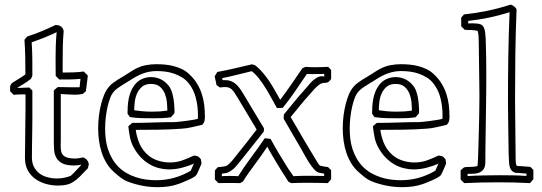

<svg xmlns="http://www.w3.org/2000/svg" viewBox="-20 -756 2279 808"><path d="M22.5 -372.1V-394Q24.4 -397 26.1 -400.1Q27.8 -403.3 29.8 -406.2Q42.5 -414.6 58.1 -423.8Q73.7 -433.1 86.9 -442.9Q86.9 -480 86.2 -516.1Q85.4 -552.2 83 -588.9Q85.9 -592.8 88.9 -595.9Q91.8 -599.1 94.7 -602.5Q126 -612.3 155 -624.5Q184.1 -636.7 213.9 -650.9Q218.8 -650.4 223.9 -649.7Q229 -648.9 233.6 -646.5Q238.3 -644 242.2 -639.2Q246.1 -634.3 248 -625.5Q245.1 -593.3 244.4 -561.5Q243.7 -529.8 243.7 -497.6V-450.7Q266.1 -450.7 288.1 -451.4Q310.1 -452.1 332.5 -455.1Q341.3 -446.8 349.6 -438Q347.7 -421.4 345.7 -405Q343.8 -388.7 341.3 -372.1Q337.9 -369.1 334.7 -366.2Q331.5 -363.3 327.6 -360.4H326.2Q311 -357.4 295.4 -357.4Q280.3 -357.4 265.4 -358.6Q250.5 -359.9 235.8 -360.4V-163.6Q235.8 -159.2 235.6 -153.8Q235.4 -148.4 235.4 -142.6Q235.4 -128.9 237.5 -118.9Q239.7 -108.9 246.3 -102.3Q252.9 -95.7 264.6 -92.3Q276.4 -88.9 294.9 -88.9Q303.7 -88.9 312.5 -90.3Q321.3 -91.8 330.1 -93.8Q336.4 -90.8 340.3 -88.1Q344.2 -85.4 346.4 -82.5Q348.6 -79.6 350.3 -75.7Q352.1 -71.8 354 -65.9Q353 -61.5 352.1 -57.1Q351.1 -52.7 350.1 -48.3Q330.6 -27.3 316.4 -13.4Q302.2 0.5 289.1 9Q275.9 17.6 260.7 21.2Q245.6 24.9 223.6 24.9Q199.2 24.9 174.6 18.3Q149.9 11.7 129.9 -2.2Q109.9 -16.1 97.4 -38.3Q85 -60.5 85 -91.8Q85 -97.2 85.2 -113.8Q85.4 -130.4 85.7 -152.6Q85.9 -174.8 86.2 -199.5Q86.4 -224.1 86.7 -245.4Q86.9 -266.6 87.2 -281.7Q87.4 -296.9 87.4 -299.8V-358.4Q92.8 -358.4 87.4 -358.6Q82 -358.9 74.7 -358.9Q65.4 -358.9 56.4 -358.4Q47.4 -357.9 37.6 -356.9ZM103.5 -387.7Q109.4 -380.9 116.2 -375V-254.4Q116.2 -249.5 116 -237.1Q115.7 -224.6 115.7 -208.3Q115.7 -191.9 115.2 -173.8Q114.7 -155.8 114.7 -139.4Q114.7 -123 114.5 -110.6Q114.3 -98.1 114.3 -93.3Q114.3 -69.3 123.5 -52.5Q132.8 -35.6 147.5 -25.1Q162.1 -14.6 180.7 -9.8Q199.2 -4.9 217.8 -4.9Q250 -4.9 277.8 -16.1Q290 -27.3 301 -39.3Q312 -51.3 323.2 -63Q308.1 -59.6 291.5 -59.6Q259.3 -59.6 242.2 -68.6Q225.1 -77.6 217 -92.3Q209 -106.9 207.8 -125.2Q206.5 -143.6 206.5 -162.1V-375.5Q210.4 -379.4 214.6 -382.6Q218.8 -385.7 223.1 -389.6Q247.1 -389.2 270.3 -388.9Q293.5 -388.7 314.9 -388.7Q315.9 -396.5 316.2 -400.1Q316.4 -403.8 316.7 -406.5Q316.9 -409.2 317.4 -412.8Q317.9 -416.5 318.8 -424.3Q296.4 -421.9 274.2 -421.6Q252 -421.4 229.5 -421.4L214.4 -436.5Q214.4 -455.1 214.1 -473.4Q213.9 -491.7 213.9 -510.3Q213.9 -538.1 214.8 -565.4Q215.8 -592.8 218.3 -620.6Q191.9 -607.9 166.3 -597.7Q140.6 -587.4 113.3 -578.1Q115.7 -542.5 116 -507.8Q116.2 -473.1 116.2 -438Q114.7 -434.6 113.5 -431.4Q112.3 -428.2 110.8 -424.8Q97.2 -413.6 81.8 -404.3Q66.4 -395 51.8 -385.7Z M684.1 -298.3Q684.1 -308.6 682.4 -326.2Q680.7 -343.8 674.1 -360.8Q667.5 -377.9 653.8 -390.4Q640.1 -402.8 615.7 -402.8Q592.3 -402.8 578.4 -391.4Q564.5 -379.9 556.9 -363Q549.3 -346.2 547.1 -326.9Q544.9 -307.6 544.9 -292Q556.6 -290 576.2 -288.1Q595.7 -286.1 618.7 -286.1Q639.2 -286.1 653.1 -287.1Q667 -288.1 684.1 -290.5ZM699.7 -262.7Q682.1 -259.8 664.1 -259Q646 -258.3 627.9 -258.3Q602.5 -258.3 577.4 -258.8Q552.2 -259.3 526.9 -263.2L516.6 -277.8Q516.6 -293.5 517.6 -309.1Q518.6 -324.7 521.5 -339.8Q524.4 -355 530 -369.4Q535.6 -383.8 544.9 -396.5Q558.1 -414.6 576.7 -423.1Q595.2 -431.6 615.2 -431.6Q636.2 -431.6 654.5 -423.3Q672.9 -415 686.5 -398.9Q696.3 -388.2 701.4 -374.3Q706.5 -360.4 709.2 -345.9Q711.9 -331.5 712.9 -317.6Q713.9 -303.7 714.4 -292Q714.4 -288.1 714.1 -282.2Q713.9 -276.4 713.4 -276.4Q713.4 -280.3 713.9 -282.2V-279.3ZM828.1 -67.9Q822.8 -55.7 817.9 -43.5Q813 -31.2 806.6 -20Q804.2 -15.6 794.2 -9.8Q784.2 -3.9 772 1.5Q759.8 6.8 748.5 11.5Q737.3 16.1 732.9 17.6Q710.9 25.4 688.7 28.6Q666.5 31.7 643.1 31.7Q611.3 31.7 580.3 25.9Q549.3 20 519 8.8Q501.5 2 487.5 -8.8Q473.6 -19.5 459.5 -32.2Q441.4 -48.3 428.7 -69.1Q416 -89.8 408.2 -113.5Q400.4 -137.2 396.7 -163.3Q393.1 -189.5 393.1 -215.8Q393.1 -243.7 396.5 -270Q399.9 -296.4 405.8 -319.3Q411.1 -339.4 418.9 -358.6Q426.8 -377.9 440.9 -393.6Q446.3 -399.9 455.8 -407Q465.3 -414.1 475.6 -420.7Q485.8 -427.2 495.4 -432.6Q504.9 -438 509.8 -441.4Q521 -448.2 532 -455.6Q543 -462.9 555.2 -468.8Q574.2 -478 595 -481.9Q615.7 -485.8 637.7 -485.8Q656.2 -485.8 675 -484.1Q693.8 -482.4 711.9 -477.5Q730 -472.7 746.6 -464.6Q763.2 -456.5 776.4 -443.8Q795.9 -425.8 808.6 -405Q821.3 -384.3 828.9 -361.6Q836.4 -338.9 839.4 -314.5Q842.3 -290 842.3 -264.6Q842.3 -255.9 840.6 -247.6Q838.9 -239.3 831.5 -231Q810.1 -226.1 788.3 -220.9Q766.6 -215.8 744.6 -214.4Q696.3 -210.9 647.9 -210.2Q599.6 -209.5 551.3 -209.5Q554.7 -183.1 564.5 -158Q574.2 -132.8 592.8 -112.8Q613.3 -91.3 639.9 -81.8Q666.5 -72.3 694.3 -72.3Q722.7 -72.3 746.8 -80.8Q771 -89.4 796.4 -101.6Q801.8 -100.6 805.4 -100.1Q809.1 -99.6 812.3 -98.1Q815.4 -96.7 818.4 -93.8Q821.3 -90.8 825.7 -85.4ZM792.5 -65.9Q772.9 -57.1 745.4 -50Q717.8 -43 690.9 -43Q671.9 -43 651.4 -47.9Q630.9 -52.7 611.6 -63.5Q592.3 -74.2 574.7 -91.8Q557.1 -109.4 543 -134.8Q531.2 -156.2 526.9 -178.7Q522.5 -201.2 520 -224.6Q523.9 -228.5 528.1 -231.7Q532.2 -234.9 536.6 -238.8Q581.5 -238.8 626.2 -240.5Q670.9 -242.2 715.8 -242.2Q718.8 -242.2 730.7 -243.4Q742.7 -244.6 758.1 -246.6Q773.4 -248.5 788.6 -251Q803.7 -253.4 812.5 -255.9Q813 -262.2 813 -264.4Q813 -266.6 813 -273.4Q813 -308.6 804.2 -343.8Q795.4 -378.9 773.9 -405.8Q762.2 -420.4 746.3 -430.2Q730.5 -439.9 712.9 -446Q695.3 -452.1 676.5 -454.6Q657.7 -457 640.1 -457Q624.5 -457 610.6 -454.6Q596.7 -452.1 583 -447.3Q569.3 -442.4 555.7 -435.1Q542 -427.7 526.4 -417.5Q520.5 -413.6 512 -408.7Q503.4 -403.8 494.4 -397.9Q485.4 -392.1 476.6 -386Q467.8 -379.9 461.9 -373.5Q450.2 -361.3 443.8 -344.2Q437.5 -327.1 433.6 -311Q422.4 -263.7 422.4 -214.8Q422.4 -192.9 425 -170.9Q427.7 -148.9 434.3 -128.4Q440.9 -107.9 451.7 -89.1Q462.4 -70.3 478 -54.2Q493.7 -38.6 512.5 -27.8Q531.2 -17.1 551.8 -10.3Q572.3 -3.4 594.2 -0.5Q616.2 2.4 637.7 2.4Q714.8 2.4 782.7 -37.6Q785.2 -43 786.6 -46.4Q788.1 -49.8 789.6 -53.2Q791 -56.6 792.5 -60.1Q793.9 -63.5 796.4 -68.8Z M896 -52.2Q905.3 -53.2 914.1 -54.2Q922.9 -55.2 932.1 -57.6Q938.5 -61 944.8 -66.9Q951.2 -72.8 956.8 -79.6Q962.4 -86.4 967.5 -93Q972.7 -99.6 976.6 -104.5Q998.5 -130.9 1019 -157.5Q1039.6 -184.1 1060.1 -210.9Q1057.6 -215.3 1051.3 -225.8Q1044.9 -236.3 1036.6 -250.2Q1028.3 -264.2 1019 -279.8Q1009.8 -295.4 1001.5 -309.1Q993.2 -322.8 986.8 -333.5Q980.5 -344.2 978 -348.1Q971.2 -359.9 965.6 -367.7Q960 -375.5 954.6 -380.4Q949.2 -385.3 942.6 -387.5Q936 -389.6 927.2 -389.6Q922.4 -389.6 917.2 -389.2Q912.1 -388.7 905.8 -387.7L891.1 -397.9Q889.2 -407.2 887.5 -416.3Q885.7 -425.3 883.3 -434.6Q886.2 -439.5 888.9 -444.1Q891.6 -448.7 894.5 -453.1Q931.2 -460 967.5 -468.3Q1003.9 -476.6 1040.5 -485.4Q1043.9 -484.4 1047.1 -483.4Q1050.3 -482.4 1053.7 -481.4Q1071.3 -467.8 1085.9 -450.4Q1100.6 -433.1 1113.3 -414.1Q1126 -395 1137.2 -375Q1148.4 -355 1159.2 -335.9Q1184.1 -369.1 1206.8 -402.1Q1229.5 -435.1 1252.9 -469.2Q1256.3 -470.7 1259.5 -471.9Q1262.7 -473.1 1266.1 -474.6Q1285.2 -473.1 1304.2 -473.1Q1318.4 -473.1 1332.5 -473.6Q1346.7 -474.1 1360.8 -474.6Q1366.7 -467.8 1373.5 -461.9V-423.8Q1370.1 -419.4 1367.7 -416.3Q1365.2 -413.1 1362.3 -411.1Q1359.4 -409.2 1355.2 -408.2Q1351.1 -407.2 1343.8 -407.2Q1335.4 -407.2 1327.6 -402.3Q1319.8 -397.5 1312.3 -390.4Q1304.7 -383.3 1297.9 -375.2Q1291 -367.2 1284.7 -360.4Q1263.2 -336.9 1243.4 -312.5Q1223.6 -288.1 1203.1 -263.2Q1207.5 -255.9 1216.3 -241Q1225.1 -226.1 1235.8 -207.5Q1246.6 -189 1258.3 -168.9Q1270 -148.9 1280.8 -131.1Q1291.5 -113.3 1299.8 -99.6Q1308.1 -85.9 1311.5 -80.1Q1315.4 -74.7 1319.1 -67.9Q1322.8 -61 1328.1 -58.6Q1344.7 -54.7 1360.8 -52.7Q1366.7 -45.9 1373.5 -40V-2Q1369.6 2.4 1366.5 6.6Q1363.3 10.7 1359.4 14.6Q1315.4 13.2 1271 13.2Q1238.8 13.2 1205.6 14.6Q1202.6 13.2 1199.5 11.7Q1196.3 10.3 1193.4 8.3Q1191.9 5.9 1187.3 -1.7Q1182.6 -9.3 1177.2 -17.6Q1171.9 -25.9 1167 -33.4Q1162.1 -41 1160.6 -43.5Q1152.3 -56.6 1143.6 -71.3Q1134.8 -85.9 1127.2 -99.1Q1119.6 -112.3 1113.5 -122.8Q1107.4 -133.3 1105 -138.7Q1091.3 -117.7 1078.6 -100.1Q1065.9 -82.5 1053.5 -65.7Q1041 -48.8 1028.6 -31.5Q1016.1 -14.2 1002.9 7.3Q1000 9.3 996.8 11Q993.7 12.7 990.7 14.6Q979.5 14.2 968 14.2Q956.5 14.2 945.3 14.2Q934.1 14.2 922.6 14.2Q911.1 14.2 899.4 14.6L884.3 -0.5V-38.6ZM913.6 -20V-14.6Q922.4 -15.1 930.9 -15.4Q939.5 -15.6 948.2 -15.6Q956.5 -15.6 965.3 -15.4Q974.1 -15.1 982.4 -14.6Q1008.8 -56.2 1037.8 -95Q1066.9 -133.8 1094.2 -174.3Q1100.6 -173.3 1106.4 -172.9Q1112.3 -172.4 1118.7 -171.4Q1129.4 -152.3 1135.7 -141.1Q1142.1 -129.9 1146.2 -122.8Q1150.4 -115.7 1153.3 -110.8Q1156.2 -106 1160.2 -99.6Q1164.1 -93.3 1169.9 -83.7Q1175.8 -74.2 1185.5 -58.1Q1188 -53.7 1191.9 -47.9Q1195.8 -42 1200.2 -35.6Q1204.6 -29.3 1208.5 -23.7Q1212.4 -18.1 1214.8 -14.6Q1224.6 -15.1 1231.9 -15.4Q1239.3 -15.6 1246.3 -15.9Q1253.4 -16.1 1260.7 -16.1Q1268.1 -16.1 1277.8 -16.1Q1284.7 -16.1 1293.9 -16.1Q1303.2 -16.1 1312.7 -15.9Q1322.3 -15.6 1330.6 -15.6Q1338.9 -15.6 1344.2 -15.6V-25.4Q1336.9 -26.4 1327.1 -28.1Q1317.4 -29.8 1310.5 -35.2Q1302.2 -42 1292.7 -54.7Q1283.2 -67.4 1274.4 -81.8Q1265.6 -96.2 1257.8 -110.6Q1250 -125 1244.6 -134.3Q1227.1 -165 1209 -195.3Q1190.9 -225.6 1173.8 -256.3Q1173.8 -260.7 1174.1 -265.1Q1174.3 -269.5 1174.3 -273.9Q1196.8 -301.3 1218.8 -328.1Q1240.7 -355 1264.2 -380.9Q1271.5 -388.7 1279.1 -398.2Q1286.6 -407.7 1295.4 -415.8Q1304.2 -423.8 1314 -429.4Q1323.7 -435.1 1335 -435.1Q1337.4 -435.1 1340.1 -434.8Q1342.8 -434.6 1345.2 -434.1L1344.2 -444.8Q1333.5 -444.8 1323 -444.6Q1312.5 -444.3 1302.2 -444.3Q1294.4 -444.3 1286.9 -444.3Q1279.3 -444.3 1271.5 -444.8Q1246.6 -408.2 1222.2 -372.3Q1197.8 -336.4 1169.9 -302.2Q1163.6 -301.8 1157.5 -301.5Q1151.4 -301.3 1145.5 -301.3Q1134.3 -320.8 1122.6 -342.5Q1110.8 -364.3 1097.7 -385.5Q1084.5 -406.7 1070.1 -425.3Q1055.7 -443.8 1039.1 -456.5Q1022 -452.1 1006.8 -448.5Q991.7 -444.8 977.1 -441.2Q962.4 -437.5 947.5 -434.1Q932.6 -430.7 915 -427.2Q915.5 -424.8 915.8 -422.9Q916 -420.9 917 -418.5Q919.4 -418.9 921.9 -418.9Q924.3 -418.9 926.8 -418.9Q940.9 -418.9 951.7 -414.8Q962.4 -410.6 971.4 -403.1Q980.5 -395.5 988 -385.3Q995.6 -375 1002.9 -362.8L1090.8 -216.3Q1090.8 -212.9 1090.6 -209.5Q1090.3 -206.1 1090.3 -202.6Q1086.9 -198.2 1077.9 -186.8Q1068.8 -175.3 1056.6 -159.9Q1044.4 -144.5 1031 -127.7Q1017.6 -110.8 1005.9 -96.2Q994.1 -81.5 985.4 -70.8Q976.6 -60.1 974.1 -57.1Q965.3 -46.9 957 -40.8Q948.7 -34.7 941.4 -31.2Q934.1 -27.8 927.2 -26.9Q920.4 -25.9 913.6 -25.4Z M1713.4 -298.3Q1713.4 -308.6 1711.7 -326.2Q1710 -343.8 1703.4 -360.8Q1696.8 -377.9 1683.1 -390.4Q1669.4 -402.8 1645 -402.8Q1621.6 -402.8 1607.7 -391.4Q1593.8 -379.9 1586.2 -363Q1578.6 -346.2 1576.4 -326.9Q1574.2 -307.6 1574.2 -292Q1585.9 -290 1605.5 -288.1Q1625 -286.1 1647.9 -286.1Q1668.5 -286.1 1682.4 -287.1Q1696.3 -288.1 1713.4 -290.5ZM1729 -262.7Q1711.4 -259.8 1693.4 -259Q1675.3 -258.3 1657.2 -258.3Q1631.8 -258.3 1606.7 -258.8Q1581.5 -259.3 1556.2 -263.2L1545.9 -277.8Q1545.9 -293.5 1546.9 -309.1Q1547.9 -324.7 1550.8 -339.8Q1553.7 -355 1559.3 -369.4Q1564.9 -383.8 1574.2 -396.5Q1587.4 -414.6 1606 -423.1Q1624.5 -431.6 1644.5 -431.6Q1665.5 -431.6 1683.8 -423.3Q1702.1 -415 1715.8 -398.9Q1725.6 -388.2 1730.7 -374.3Q1735.8 -360.4 1738.5 -345.9Q1741.2 -331.5 1742.2 -317.6Q1743.2 -303.7 1743.7 -292Q1743.7 -288.1 1743.4 -282.2Q1743.2 -276.4 1742.7 -276.4Q1742.7 -280.3 1743.2 -282.2V-279.3ZM1857.4 -67.9Q1852.1 -55.7 1847.2 -43.5Q1842.3 -31.2 1835.9 -20Q1833.5 -15.6 1823.5 -9.8Q1813.5 -3.9 1801.3 1.5Q1789.1 6.8 1777.8 11.5Q1766.6 16.1 1762.2 17.6Q1740.2 25.4 1718 28.6Q1695.8 31.7 1672.4 31.7Q1640.6 31.7 1609.6 25.9Q1578.6 20 1548.3 8.8Q1530.8 2 1516.8 -8.8Q1502.9 -19.5 1488.8 -32.2Q1470.7 -48.3 1458 -69.1Q1445.3 -89.8 1437.5 -113.5Q1429.7 -137.2 1426 -163.3Q1422.4 -189.5 1422.4 -215.8Q1422.4 -243.7 1425.8 -270Q1429.2 -296.4 1435.1 -319.3Q1440.4 -339.4 1448.2 -358.6Q1456.1 -377.9 1470.2 -393.6Q1475.6 -399.9 1485.1 -407Q1494.6 -414.1 1504.9 -420.7Q1515.1 -427.2 1524.7 -432.6Q1534.2 -438 1539.1 -441.4Q1550.3 -448.2 1561.3 -455.6Q1572.3 -462.9 1584.5 -468.8Q1603.5 -478 1624.3 -481.9Q1645 -485.8 1667 -485.8Q1685.5 -485.8 1704.3 -484.1Q1723.1 -482.4 1741.2 -477.5Q1759.3 -472.7 1775.9 -464.6Q1792.5 -456.5 1805.7 -443.8Q1825.2 -425.8 1837.9 -405Q1850.6 -384.3 1858.2 -361.6Q1865.7 -338.9 1868.7 -314.5Q1871.6 -290 1871.6 -264.6Q1871.6 -255.9 1869.9 -247.6Q1868.2 -239.3 1860.8 -231Q1839.4 -226.1 1817.6 -220.9Q1795.9 -215.8 1773.9 -214.4Q1725.6 -210.9 1677.2 -210.2Q1628.9 -209.5 1580.6 -209.5Q1584 -183.1 1593.8 -158Q1603.5 -132.8 1622.1 -112.8Q1642.6 -91.3 1669.2 -81.8Q1695.8 -72.3 1723.6 -72.3Q1752 -72.3 1776.1 -80.8Q1800.3 -89.4 1825.7 -101.6Q1831.1 -100.6 1834.7 -100.1Q1838.4 -99.6 1841.6 -98.1Q1844.7 -96.7 1847.7 -93.8Q1850.6 -90.8 1855 -85.4ZM1821.8 -65.9Q1802.2 -57.1 1774.7 -50Q1747.1 -43 1720.2 -43Q1701.2 -43 1680.7 -47.9Q1660.2 -52.7 1640.9 -63.5Q1621.6 -74.2 1604 -91.8Q1586.4 -109.4 1572.3 -134.8Q1560.5 -156.2 1556.2 -178.7Q1551.8 -201.2 1549.3 -224.6Q1553.2 -228.5 1557.4 -231.7Q1561.5 -234.9 1565.9 -238.8Q1610.8 -238.8 1655.5 -240.5Q1700.2 -242.2 1745.1 -242.2Q1748 -242.2 1760 -243.4Q1772 -244.6 1787.4 -246.6Q1802.7 -248.5 1817.9 -251Q1833 -253.4 1841.8 -255.9Q1842.3 -262.2 1842.3 -264.4Q1842.3 -266.6 1842.3 -273.4Q1842.3 -308.6 1833.5 -343.8Q1824.7 -378.9 1803.2 -405.8Q1791.5 -420.4 1775.6 -430.2Q1759.8 -439.9 1742.2 -446Q1724.6 -452.1 1705.8 -454.6Q1687 -457 1669.4 -457Q1653.8 -457 1639.9 -454.6Q1626 -452.1 1612.3 -447.3Q1598.6 -442.4 1585 -435.1Q1571.3 -427.7 1555.7 -417.5Q1549.8 -413.6 1541.3 -408.7Q1532.7 -403.8 1523.7 -397.9Q1514.6 -392.1 1505.9 -386Q1497.1 -379.9 1491.2 -373.5Q1479.5 -361.3 1473.1 -344.2Q1466.8 -327.1 1462.9 -311Q1451.7 -263.7 1451.7 -214.8Q1451.7 -192.9 1454.3 -170.9Q1457 -148.9 1463.6 -128.4Q1470.2 -107.9 1481 -89.1Q1491.7 -70.3 1507.3 -54.2Q1522.9 -38.6 1541.7 -27.8Q1560.5 -17.1 1581.1 -10.3Q1601.6 -3.4 1623.5 -0.5Q1645.5 2.4 1667 2.4Q1744.1 2.4 1812 -37.6Q1814.5 -43 1815.9 -46.4Q1817.4 -49.8 1818.8 -53.2Q1820.3 -56.6 1821.8 -60.1Q1823.2 -63.5 1825.7 -68.8Z M2224.6 -41V-2Q2220.7 2.4 2217.5 6.6Q2214.4 10.7 2210.4 14.6Q2177.2 12.7 2144.8 12Q2112.3 11.2 2079.1 11.2Q2042.5 11.2 2006.3 12Q1970.2 12.7 1933.6 14.6L1918.5 -0.5V-39.1Q1923.8 -43.9 1929 -48.6Q1934.1 -53.2 1942.4 -53.2Q1947.8 -53.2 1954.8 -53.5Q1961.9 -53.7 1968.5 -54Q1975.1 -54.2 1981 -55.2Q1986.8 -56.2 1989.7 -57.6Q1990.7 -66.4 1991.7 -89.1Q1992.7 -111.8 1993.4 -141.4Q1994.1 -170.9 1995.1 -204.1Q1996.1 -237.3 1996.6 -267.1Q1997.1 -296.9 1997.3 -320.3Q1997.6 -343.8 1997.6 -353.5Q1997.6 -361.3 1997.3 -380.6Q1997.1 -399.9 1996.8 -424.6Q1996.6 -449.2 1996.1 -476.3Q1995.6 -503.4 1995.4 -526.6Q1995.1 -549.8 1994.9 -565.9Q1994.6 -582 1994.6 -585Q1994.6 -588.4 1994.4 -594.2Q1994.1 -600.1 1993.7 -606.2Q1993.2 -612.3 1992.2 -617.9Q1991.2 -623.5 1989.3 -626.5Q1976.6 -628.9 1962.9 -629.6Q1949.2 -630.4 1936 -630.4L1920.9 -645.5V-681.6Q1923.8 -685.5 1926.8 -688.7Q1929.7 -691.9 1932.6 -695.3Q1982.9 -700.7 2030.3 -710.4Q2077.6 -720.2 2126.5 -735.8Q2127 -736.3 2128.4 -736.3Q2130.9 -736.3 2135 -734.4Q2139.2 -732.4 2143.3 -729.2Q2147.5 -726.1 2150.6 -722.2Q2153.8 -718.3 2153.8 -714.4V-712.9Q2149.9 -618.2 2148.7 -524.7Q2147.5 -431.2 2147.5 -336.4Q2147.5 -328.6 2147.7 -309.8Q2147.9 -291 2148.2 -266.6Q2148.4 -242.2 2148.7 -214.6Q2148.9 -187 2149.2 -162.4Q2149.4 -137.7 2149.7 -118.7Q2149.9 -99.6 2149.9 -91.3Q2149.9 -81.5 2150.6 -72.5Q2151.4 -63.5 2154.3 -58.6Q2156.2 -57.6 2158 -57.6Q2159.7 -57.6 2161.1 -57.1Q2173.3 -57.1 2186.5 -55.7Q2199.7 -54.2 2211.9 -53.7ZM2153.3 -28.8Q2154.3 -28.8 2155.8 -28.6Q2157.2 -28.3 2158.7 -28.3Q2146 -28.3 2138.7 -33.4Q2131.3 -38.6 2127.7 -46.9Q2124 -55.2 2123 -65.2Q2122.1 -75.2 2121.6 -85Q2121.1 -91.3 2120.6 -109.9Q2120.1 -128.4 2119.9 -153.8Q2119.6 -179.2 2119.1 -207.8Q2118.7 -236.3 2118.4 -262.2Q2118.2 -288.1 2117.9 -307.9Q2117.7 -327.6 2117.7 -335.4Q2117.7 -428.2 2119.1 -520Q2120.6 -611.8 2124.5 -704.6Q2081.1 -690.9 2038.1 -681.9Q1995.1 -672.9 1950.2 -668L1950.7 -657.2Q1956.5 -657.7 1961.4 -657.7Q1966.3 -657.7 1971.2 -657.7Q1992.2 -657.7 2002.9 -653.3Q2013.7 -648.9 2018.3 -634.8Q2022.9 -620.6 2023.9 -593.3Q2024.9 -565.9 2025.9 -519.5Q2025.9 -513.2 2026.1 -496.8Q2026.4 -480.5 2026.4 -462.4Q2026.4 -444.3 2026.4 -428Q2026.4 -411.6 2026.4 -405.3Q2026.4 -394 2026.1 -368.7Q2025.9 -343.3 2025.4 -310.5Q2024.9 -277.8 2024.4 -241.5Q2023.9 -205.1 2023.4 -172.1Q2022.9 -139.2 2022.7 -113.3Q2022.5 -87.4 2022.5 -75.7Q2022.5 -55.2 2015.4 -44.7Q2008.3 -34.2 1997.3 -29.8Q1986.3 -25.4 1973.1 -24.9Q1960 -24.4 1947.8 -24.4V-15.1Q1982.4 -17.1 2016.4 -17.8Q2050.3 -18.6 2085 -18.6Q2112.8 -18.6 2140.1 -18.1Q2167.5 -17.6 2195.3 -15.6L2195.8 -25.4Z"/></svg>

Font: XB Kayhan Pook
Style: Regular
Weight: 700
Designer: Behnam
Foundry: Irmug
Version: Version 7.300 2009